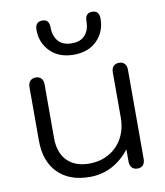

<svg xmlns="http://www.w3.org/2000/svg" viewBox="-85 -831 782 912"><g transform="rotate(-10 305.5 -375.5)"><path d="M66 -202V-460Q66 -479 76 -489.5Q86 -500 103 -500Q120 -500 129.5 -489.5Q139 -479 139 -460V-202Q139 -131 177 -92Q215 -53 283 -53Q337 -53 379 -77Q421 -101 444.5 -144Q468 -187 468 -243V-460Q468 -479 477.5 -489.5Q487 -500 505 -500Q522 -500 531.5 -489.5Q541 -479 541 -460V-30Q541 -11 531.5 -0.5Q522 10 505 10Q487 10 477.5 -1Q468 -12 468 -30V-89Q431 -41 382 -15.5Q333 10 275 10Q177 10 121.5 -46Q66 -102 66 -202ZM146 -722Q146 -761 181 -761Q214 -761 214 -722Q214 -680 236 -655Q258 -630 301 -630Q344 -630 365.5 -655Q387 -680 387 -722Q387 -761 421 -761Q455 -761 455 -722Q455 -659 413.5 -617Q372 -575 301 -575Q230 -575 188 -617Q146 -659 146 -722Z"/></g></svg>

Font: Kodchasan
Style: Regular
Weight: 400
Version: Version 1.000; ttfautohint (v1.6)